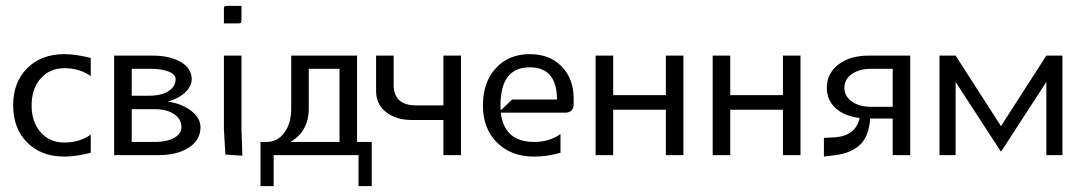

<svg xmlns="http://www.w3.org/2000/svg" viewBox="-20 -530 3700 656"><path d="M290 -8Q238 5 200 5Q121 5 73 -43Q25 -91 25 -170Q25 -249 73 -297Q121 -345 200 -345Q238 -345 290 -332V-270Q252 -297 200 -297Q150 -297 119 -262Q88 -227 88 -170Q88 -113 119 -78Q150 -43 200 -43Q252 -43 290 -70Z M370 0V-340H501Q561 -340 598 -318Q635 -296 635 -260Q635 -235 612.5 -214Q590 -193 553 -183Q601 -176 633 -151.5Q665 -127 665 -95Q665 -52 625.5 -26Q586 0 522 0ZM430 -157V-45H509Q550 -45 575 -59Q600 -73 600 -95Q600 -123 575 -140Q550 -157 509 -157ZM430 -295V-203H490Q531 -203 555.5 -218.5Q580 -234 580 -260Q580 -276 556 -285.5Q532 -295 493 -295Z M745 -450V-499Q745 -506 747 -508Q749 -510 756 -510H805V-461Q805 -454 803 -452Q801 -450 794 -450ZM745 -340H805V-92L808 2L750 -2L745 -90Z M870 -45H890Q928 -45 951.5 -76.5Q975 -108 975 -160V-340H1200V-45H1250V106H1205V0H915V106H870ZM1140 -45V-295H1035V-160Q1035 -81 972 -45Z M1555 0H1495V-120H1388Q1333 -120 1299 -147Q1265 -174 1265 -218V-340H1325V-241Q1325 -170 1401 -170H1495V-340H1555Z M1690 -170Q1690 -161 1691 -153L1730 -190H1883Q1883 -300 1790 -300Q1690 -300 1690 -170ZM1790 -345Q1858 -345 1899 -303Q1940 -261 1940 -193V-175Q1940 -145 1910 -145H1691Q1703 -45 1805 -45Q1857 -45 1895 -72V-8Q1851 5 1805 5Q1726 5 1678 -43Q1630 -91 1630 -170Q1630 -249 1674 -297Q1718 -345 1790 -345Z M2015 0V-340H2075V-205H2255V-340H2315V0H2255V-155H2075V0Z M2415 0V-340H2475V-205H2655V-340H2715V0H2655V-155H2475V0Z M3030 -165V-295H2957Q2916 -295 2890.5 -277Q2865 -259 2865 -230Q2865 -201 2890.5 -183Q2916 -165 2957 -165ZM3090 -340V0H3030V-125H2953Q2949 -65 2919 -36Q2889 -7 2835 0L2795 5V-59L2835 -61Q2904 -67 2917 -127Q2865 -133 2835 -160.5Q2805 -188 2805 -230Q2805 -279 2844.5 -309.5Q2884 -340 2948 -340Z M3190 0V-340H3245L3400 -99L3555 -340H3610V0H3555V-250L3401 -13H3399L3245 -250V0Z"/></svg>

Font: Glametrix
Style: Regular
Weight: 500
Designer: gluk
Foundry: gluk
Version: Version 0.40